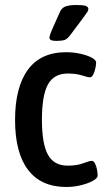

<svg xmlns="http://www.w3.org/2000/svg" viewBox="-20 -738 410 765"><path d="M244 7Q144 7 92 -61Q40 -129 40 -260Q40 -390 91 -460Q142 -530 244 -530Q272 -530 299.5 -524Q327 -518 345 -508.5Q363 -499 363 -489Q363 -480 360 -466Q357 -452 351.5 -441Q346 -430 339 -430Q329 -430 306.5 -437.5Q284 -445 250 -445Q195 -445 171 -401.5Q147 -358 147 -261Q147 -165 171 -121.5Q195 -78 250 -78Q287 -78 311.5 -87.5Q336 -97 346 -97Q353 -97 358.5 -86.5Q364 -76 366.5 -62Q369 -48 369 -38Q369 -28 350 -17.5Q331 -7 302.5 0Q274 7 244 7ZM204 -575Q177 -575 177 -588Q177 -593 180 -601Q183 -609 187 -619L219 -691Q225 -705 239 -711.5Q253 -718 286 -718Q311 -718 321.5 -714.5Q332 -711 332 -702Q332 -695 325 -686Q318 -677 307 -661L262 -601Q249 -583 238 -579Q227 -575 204 -575Z"/></svg>

Font: Asap Condensed Medium
Style: Regular
Weight: 500
Width: 3
Designer: Pablo Cosgaya
Foundry: Omnibus-Type
Version: Version 3.001; ttfautohint (v1.8.4.7-5d5b)